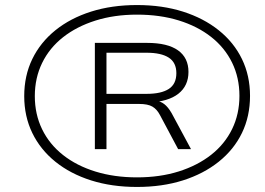

<svg xmlns="http://www.w3.org/2000/svg" viewBox="-20 -733 1052 761"><path d="M523 8Q423 8 341 -18Q259 -44 199.5 -92Q140 -140 108 -206Q76 -272 76 -352Q76 -433 108 -499Q140 -565 199.5 -613Q259 -661 341 -687Q423 -713 523 -713Q623 -713 705 -687Q787 -661 847 -613Q907 -565 939 -499Q971 -433 971 -353Q971 -272 939 -206Q907 -140 847 -92Q787 -44 705 -18Q623 8 523 8ZM523 -30Q614 -30 688.5 -53.5Q763 -77 817 -119.5Q871 -162 900 -221.5Q929 -281 929 -353Q929 -425 900 -484.5Q871 -544 817 -586.5Q763 -629 688.5 -652Q614 -675 523 -675Q433 -675 358.5 -651.5Q284 -628 230 -585.5Q176 -543 147 -483.5Q118 -424 118 -352Q118 -280 147 -220.5Q176 -161 230 -118.5Q284 -76 358.5 -53Q433 -30 523 -30ZM356 -142V-563H563Q644 -563 685.5 -533.5Q727 -504 727 -448Q727 -393 687 -361.5Q647 -330 571 -327L597 -334Q616 -332 631 -320.5Q646 -309 660 -285L737 -142H686L614 -277Q602 -300 584 -310.5Q566 -321 532 -321H387L402 -336V-142ZM402 -361H561Q619 -361 649 -380.5Q679 -400 679 -443Q679 -485 649 -504.5Q619 -524 561 -524H402Z"/></svg>

Font: Nunito Sans 10pt Expanded ExtraLight
Style: Italic
Weight: 250
Width: 7
Italic angle: -9°
Designer: Vernon Adams
Foundry: Vernon Adams
Version: Version 3.101;gftools[0.9.27]